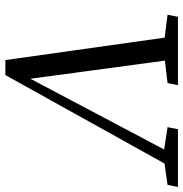

<svg xmlns="http://www.w3.org/2000/svg" viewBox="-32 -708 710 745"><g transform="rotate(-90 323.5 -335.0)"><path d="M-29 0H195.1L203.1 -40.4L104.3 -55.4H86L-20.9 -40.4L-29 0ZM33 0H88.1L402.7 -594.8L388.1 -593.8L468.1 0H557.7L463.4 -669.7H405.3L33 0ZM366.1 0H631.3L639.4 -40.4L520 -55.4H501.7L374.2 -40.4L366.1 0Z"/></g></svg>

Font: Source Serif Variable
Style: Italic
Weight: 389
Italic angle: -12°
Designer: Frank Grießhammer
Foundry: Adobe Systems Incorporated
Version: Version 3.001;hotconv 1.0.111;makeotfexe 2.5.65597